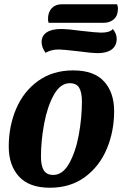

<svg xmlns="http://www.w3.org/2000/svg" viewBox="-20 -860 577 900"><path d="M515 -339Q515 -244 480.5 -162Q446 -80 378 -30Q310 20 214 20Q117 20 69 -32.5Q21 -85 21 -173Q21 -268 55.5 -349.5Q90 -431 158.5 -480.5Q227 -530 323 -530Q421 -530 468 -478Q515 -426 515 -339ZM172 -125Q172 -84 185 -62Q198 -40 230 -40Q274 -40 304.5 -94.5Q335 -149 349.5 -229Q364 -309 364 -385Q364 -426 351.5 -448Q339 -470 307 -470Q263 -470 232.5 -415.5Q202 -361 187 -280.5Q172 -200 172 -125ZM533 -819Q533 -813 531 -801Q527 -779 509 -766Q491 -753 464 -753H208Q205 -761 205 -771Q205 -803 222.5 -821.5Q240 -840 270 -840H529Q533 -828 533 -819ZM527 -678Q527 -646 504 -628.5Q481 -611 440 -611Q410 -611 343 -620Q275 -628 255 -628Q236 -628 219.5 -623.5Q203 -619 194 -612Q175 -638 175 -663Q175 -692 198.5 -708Q222 -724 265 -724Q299 -724 364 -715Q434 -707 454 -707Q495 -707 509 -724Q527 -702 527 -678Z"/></svg>

Font: Sansita
Style: Bold Italic
Weight: 700
Italic angle: -11°
Designer: Pablo Cosgaya
Foundry: Omnibus-Type
Version: Version 1.006